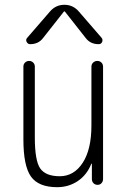

<svg xmlns="http://www.w3.org/2000/svg" viewBox="-20 -775 540 805"><path d="M219.7 9.8Q141.6 9.8 109.9 -34.7Q78.1 -79.1 78.1 -190.4V-496.1Q78.1 -505.9 85 -512.7Q91.8 -519.5 102.1 -519.5Q112.3 -519.5 119.1 -512.7Q126 -505.9 126 -496.1V-199.2Q126 -100.6 148.9 -68.4Q171.9 -36.1 230.5 -36.1Q290 -36.1 326.7 -92.3Q363.3 -148.4 363.3 -249V-495.1Q363.3 -505.9 370.6 -512.7Q377.9 -519.5 388.2 -519.5Q398.4 -519.5 405.3 -512.7Q412.1 -505.9 412.1 -495.1V-24.4Q412.1 -14.6 405.8 -7.3Q399.4 0 389.2 0Q378.9 0 372.1 -6.8Q365.2 -13.7 365.2 -24.4V-87.9Q365.2 -88.9 364.3 -88.9Q362.3 -88.9 362.3 -86.9Q343.8 -41 305.7 -15.6Q267.6 9.8 219.7 9.8ZM311.5 -725.6 406.2 -616.2Q412.1 -608.4 408.2 -599.1Q404.3 -589.8 393.6 -589.8Q358.4 -589.8 338.9 -616.2L252 -726.6Q251 -727.5 250 -727.5L248 -726.6L161.1 -616.2Q141.6 -589.8 106.4 -589.8Q96.7 -589.8 91.8 -599.1Q86.9 -608.4 93.8 -616.2L188.5 -725.6Q212.9 -754.9 250 -754.9Q287.1 -754.9 311.5 -725.6Z"/></svg>

Font: Rounded Mgen+ 1m light
Style: Regular
Weight: 200
Designer: [Source Han Sans]
Ryoko NISHIZUKA  (kana & ideographs); Paul D. Hunt (Latin, Greek & Cyrillic); Wenlong ZHANG  (bopomofo
Version: Version 1.059.20150602